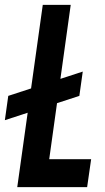

<svg xmlns="http://www.w3.org/2000/svg" viewBox="-31 -770 434 790"><path d="M-11 -275.5 3 -375.5 309.5 -475.5 295.5 -375.5ZM260 -750 171.5 -115H344L327.5 0H40L145 -750Z"/></svg>

Font: Mohave SemiBold
Style: Italic
Weight: 600
Italic angle: -8°
Designer: Gumpita Rahayu
Foundry: Tokotype
Version: Version 2.003